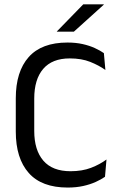

<svg xmlns="http://www.w3.org/2000/svg" viewBox="-20 -845 548 877"><path d="M289.2 11.7Q170.4 11.7 111.3 -54.9Q52.1 -121.6 52.1 -244.2V-395.7Q52.1 -518 111.1 -584.4Q170.1 -650.7 288.2 -650.7Q326.1 -650.7 357.4 -643.7Q388.6 -636.7 413 -625.5Q437.4 -614.3 454.5 -602.3L461.4 -525.4Q431.8 -546.5 392.2 -562.3Q352.5 -578.2 298.8 -578.2Q218.4 -578.2 177.4 -530.4Q136.4 -482.6 136.4 -394.6V-246.9Q136.4 -159.4 178 -111.1Q219.5 -62.9 302.2 -62.9Q355.2 -62.9 395.7 -78.4Q436.3 -94 466.4 -116.5L459.6 -37.5Q442.5 -25.5 417.5 -14.1Q392.5 -2.7 360.3 4.5Q328.1 11.7 289.2 11.7ZM360.2 -825.1H454.1V-823.7L317.5 -700.4H239.6V-701.3Z"/></svg>

Font: Anek Latin Medium
Style: Regular
Weight: 500
Designer: Yesha Goshar
Foundry: Ek Type
Version: Version 1.003